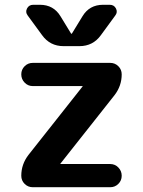

<svg xmlns="http://www.w3.org/2000/svg" viewBox="-20 -783 598 803"><path d="M99 -135 325 -421Q325 -422 326 -422Q326 -423 325 -423H117Q97 -423 83 -437.5Q69 -452 69 -472Q69 -492 83 -506Q97 -520 117 -520H441Q461 -520 475 -506Q489 -492 489 -472Q489 -424 459 -385L233 -99Q233 -98 232 -98Q232 -97 233 -97H441Q461 -97 475 -82.5Q489 -68 489 -48Q489 -28 475 -14Q461 0 441 0H117Q97 0 83 -14Q69 -28 69 -48Q69 -96 99 -135ZM439 -763Q457 -763 465 -747.5Q473 -732 462 -718L402 -636Q369 -590 312 -590H246Q189 -590 156 -636L96 -718Q85 -732 93 -747.5Q101 -763 119 -763H147Q204 -763 233 -715L277 -643Q277 -642 279 -642Q281 -642 281 -643L325 -715Q354 -763 411 -763Z"/></svg>

Font: Rounded Mplus 1c Bold
Style: Bold
Weight: 700
Version: Version 1.059.20150529